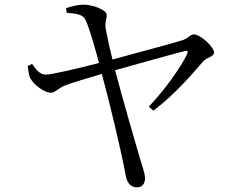

<svg xmlns="http://www.w3.org/2000/svg" viewBox="-20 -771 1040 826"><path d="M118 -496 99 -487C102 -463 105 -445 110 -435C126 -405 172 -372 198 -372C219 -372 231 -394 267 -406C288 -414 359 -436 418 -453C449 -341 500 -127 519 -26C524 10 538 35 569 35C592 35 604 19 604 -5C604 -21 591 -62 581 -93C561 -161 510 -337 475 -469C571 -495 727 -540 774 -551C786 -554 791 -553 784 -536C757 -481 692 -388 620 -312L640 -295C734 -366 811 -457 854 -507C869 -524 901 -527 901 -545C901 -567 845 -623 813 -623C798 -623 787 -604 765 -598C721 -584 558 -541 464 -515C451 -567 438 -628 434 -651C431 -677 440 -690 439 -708C438 -728 381 -751 338 -751C315 -751 290 -744 264 -736L267 -716C314 -712 337 -709 349 -683C364 -652 391 -557 406 -500C308 -475 199 -449 176 -450C148 -451 132 -477 118 -496Z"/></svg>

Font: Harano Aji Mincho TW
Style: Regular
Weight: 400
Foundry: Masamichi Hosoda
Version: HaranoAjiMinchoTW-Regular version 20230610;ttx 4.39.4